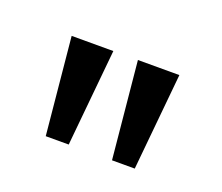

<svg xmlns="http://www.w3.org/2000/svg" viewBox="-64 -932 555 480"><g transform="rotate(20 213.0 -692.5)"><path d="M180.7 -799.8 155.8 -542H94.7L69.8 -799.8ZM356.4 -799.8 331.5 -542H271L246.1 -799.8ZM220.2 -714.4ZM215.3 -842.8Z"/></g></svg>

Font: Noto Sans Tamil
Style: Regular
Weight: 400
Designer: Monotype Design team
Foundry: Monotype Imaging Inc.
Version: Version 1.06 uh